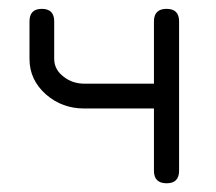

<svg xmlns="http://www.w3.org/2000/svg" viewBox="-20 -420 496 440"><path d="M390.4 -28.6Q390.4 0 361.8 0Q332.8 0 332.8 -28.6V-171.4H172.6Q122.8 -171.4 85.9 -203.1Q47.6 -236.6 47.6 -284.9V-371.1Q47.6 -399.7 75.9 -399.7Q104.2 -399.7 104.2 -371.1V-285.2Q104.2 -260.3 126.2 -243.9Q146.5 -228.3 172.6 -228.3H332.8V-371.1Q332.8 -399.7 361.8 -399.7Q390.4 -399.7 390.4 -371.1Z"/></svg>

Font: EnergyBar
Style: Regular
Weight: 400
Italic angle: -10°
Version: 1.0 2000-03-28